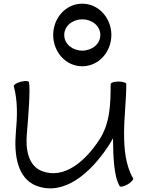

<svg xmlns="http://www.w3.org/2000/svg" viewBox="-20 -990 792 1043"><path d="M585 -800C585 -892 516 -970 427 -970C337 -970 269 -892 269 -800C269 -708 337 -630 427 -630C516 -630 585 -708 585 -800ZM329 -800C329 -850 375 -885 427 -885C479 -885 525 -850 525 -800C525 -750 479 -715 427 -715C375 -715 329 -750 329 -800ZM55 -522C77 -440 74 -354 66 -269C56 -151 73 -22 177 19C329 77 472 -51 569 -197C578 -211 586 -225 594 -239C595 -146 597 -35 630 21C633 28 653 23 673 12C693 0 707 -15 703 -21C661 -95 654 -182 654 -267C654 -355 666 -444 666 -533C666 -541 647 -547 624 -547C601 -547 581 -541 581 -533C581 -428 579 -321 519 -230C443 -114 328 -14 207 -61C133 -90 118 -181 126 -264C134 -358 146 -510 137 -544C135 -551 115 -552 93 -546C70 -540 53 -529 55 -522Z"/></svg>

Font: Nupuram Expanded Light
Style: Regular
Weight: 300
Width: 7
Designer: Santhosh Thottingal (santhosh.thottingal@gmail.com)
Foundry: SMC
Version: Version 1.000